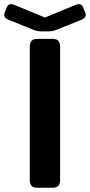

<svg xmlns="http://www.w3.org/2000/svg" viewBox="-62 -883 423 903"><path d="M-21 -789.6Q-49.3 -800.8 -40 -823.7L-30.3 -848.1Q-21 -871.1 6.8 -859.4L148.9 -800.8H149.9L292 -859.4Q319.8 -871.1 329.1 -848.1L338.9 -823.7Q348.1 -800.8 319.8 -789.6L200.7 -741.7Q185.1 -735.4 164.1 -735.4H134.8Q113.8 -735.4 98.1 -741.7ZM112.3 0Q78.1 0 78.1 -36.6V-663.6Q78.1 -700.2 112.3 -700.2H186.5Q220.7 -700.2 220.7 -663.6V-36.6Q220.7 0 186.5 0Z"/></svg>

Font: Istok
Style: Bold
Weight: 700
Designer: Andrey V. Panov
Foundry: Andrey V. Panov
Version: Version 1.0.1